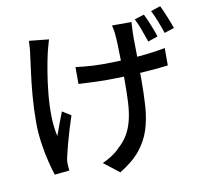

<svg xmlns="http://www.w3.org/2000/svg" viewBox="-95 -934 1190 1120"><g transform="rotate(-10 500.0 -374.0)"><path d="M744 -769Q743 -755 742.5 -739Q742 -723 741 -706Q740 -694 740.5 -667.5Q741 -641 741.5 -607.5Q742 -574 742 -540Q742 -506 742.5 -476.5Q743 -447 743 -430Q743 -343 738 -269.5Q733 -196 713 -133.5Q693 -71 649.5 -17.5Q606 36 528 83L437 12Q463 1 493 -18.5Q523 -38 542 -59Q578 -91 598.5 -128Q619 -165 629.5 -209.5Q640 -254 643 -308.5Q646 -363 646 -431Q646 -456 645.5 -495Q645 -534 644 -576Q643 -618 642 -653Q641 -688 639 -706Q638 -723 635 -740Q632 -757 629 -769ZM377 -567Q400 -564 426 -561.5Q452 -559 480 -557.5Q508 -556 534 -556Q597 -556 665 -559Q733 -562 796.5 -569Q860 -576 909 -586V-483Q861 -477 799 -472Q737 -467 669.5 -464Q602 -461 536 -461Q513 -461 484.5 -462Q456 -463 428.5 -464.5Q401 -466 377 -467ZM253 -753Q248 -737 242.5 -716.5Q237 -696 233 -681Q222 -633 211.5 -570.5Q201 -508 194.5 -441Q188 -374 189 -309.5Q190 -245 203 -189Q213 -218 227 -255.5Q241 -293 254 -326L305 -294Q292 -256 279 -212.5Q266 -169 255.5 -129.5Q245 -90 239 -63Q236 -52 234.5 -38.5Q233 -25 234 -17Q234 -9 235 1.5Q236 12 237 21L149 30Q139 0 126 -51.5Q113 -103 104 -165.5Q95 -228 95 -290Q95 -372 101.5 -447.5Q108 -523 116.5 -586Q125 -649 130 -689Q133 -709 134 -729Q135 -749 136 -765ZM823 -799Q837 -771 853.5 -730.5Q870 -690 879 -660L821 -640Q810 -673 795.5 -712.5Q781 -752 766 -781ZM925 -831Q939 -802 955.5 -762Q972 -722 982 -692L924 -673Q913 -706 898 -744.5Q883 -783 868 -812Z"/></g></svg>

Font: Noto Sans KR Medium
Style: Regular
Weight: 500
Designer: Ryoko NISHIZUKA  (kana, bopomofo & ideographs); Paul D. Hunt (Latin, Greek & Cyrillic); Sandoll Communications , Soo-you
Foundry: Adobe
Version: Version 2.004-H2;hotconv 1.0.118;makeotfexe 2.5.65603